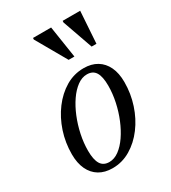

<svg xmlns="http://www.w3.org/2000/svg" viewBox="-170 -765 769 864"><g transform="rotate(-30 214.0 -333.5)"><path d="M269 -445.5Q309.5 -445.5 338 -428.2Q366.5 -411 382 -378.5Q397.5 -346 397.5 -299.5Q397.5 -240 379.2 -184.5Q361 -129 328.2 -85.2Q295.5 -41.5 252.2 -15.8Q209 10 158.5 10Q118.5 10 89.8 -7.2Q61 -24.5 45.5 -57.2Q30 -90 30 -136Q30 -196 48.2 -251.2Q66.5 -306.5 99.2 -350.2Q132 -394 175.2 -419.8Q218.5 -445.5 269 -445.5ZM159.5 -21.5Q185.5 -21.5 210 -39.5Q234.5 -57.5 255.5 -88.2Q276.5 -119 292.5 -157.8Q308.5 -196.5 317.5 -239Q326.5 -281.5 326.5 -322Q326.5 -369 312.5 -391.5Q298.5 -414 268 -414Q242 -414 217.5 -396Q193 -378 172 -347.5Q151 -317 135 -278Q119 -239 110 -196.5Q101 -154 101 -113.5Q101 -67 115 -44.2Q129 -21.5 159.5 -21.5ZM260 -511.5H230L140 -669L140.5 -677H234.5ZM374.5 -511.5H349.5L294 -669L294.5 -677H385.5Z"/></g></svg>

Font: Newsreader 24pt
Style: Italic
Weight: 400
Italic angle: -17°
Designer: Hugues Gentile
Foundry: Production Type
Version: Version 1.003